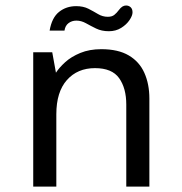

<svg xmlns="http://www.w3.org/2000/svg" viewBox="-20 -689 672 709"><path d="M102.7 0V-496H172.9L186.6 -420.5Q198.3 -438.9 220.5 -459.2Q242.7 -479.5 276.6 -493.5Q310.5 -507.4 353.9 -507.4Q416.4 -507.4 455.5 -484.3Q494.7 -461.3 513.1 -419.9Q531.6 -378.6 531.6 -324.9V0H446.3V-303.1Q446.3 -363.3 419.9 -400.4Q393.6 -437.4 330.7 -437.4Q266.1 -437.4 227 -393.4Q188 -349.3 188 -267.1V0ZM381.9 -573.7Q355.3 -573.7 335 -583.6Q314.7 -593.5 297.4 -603.2Q280.1 -612.9 262.1 -612.9Q245.4 -612.9 233.1 -603.6Q220.7 -594.3 218.1 -575.9H163.2Q171.5 -624 198.1 -645.1Q224.7 -666.3 261.3 -666.3Q287.6 -666.3 306.5 -656.7Q325.4 -647 342.1 -637Q358.8 -627 378.1 -627Q393.6 -627 402.3 -634.2Q411.1 -641.3 419 -652Q425.4 -660.6 431.9 -664.7Q438.4 -668.7 445.5 -668.7Q455.4 -668.7 462.4 -662.3Q469.4 -655.9 469.4 -643.3Q469.4 -631.5 458.3 -614.9Q447.2 -598.3 427.5 -586Q407.8 -573.7 381.9 -573.7Z"/></svg>

Font: Atkinson Hyperlegible Mono ExtraLight
Style: Regular
Weight: 200
Monospace: yes
Designer: Elliott Scott, Megan Eiswerth, Linus Boman, Theodore Petrosky, Letters from Sweden
Foundry: Applied Design Works, Letters from Sweden
Version: Version 2.001